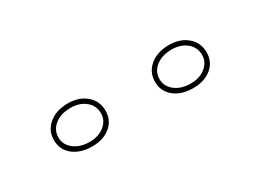

<svg xmlns="http://www.w3.org/2000/svg" viewBox="-22 -823 445 329"><g transform="rotate(-30 201.0 -658.5)"><path d="M302 -701Q324 -701 338 -689Q352 -677 352 -658Q352 -639 338 -627.5Q324 -616 302 -616Q279 -616 264.5 -627.5Q250 -639 250 -658Q250 -677 264.5 -689Q279 -701 302 -701ZM302 -625Q320 -625 331.5 -634.5Q343 -644 343 -658Q343 -673 331.5 -682.5Q320 -692 302 -692Q283 -692 271 -682.5Q259 -673 259 -658Q259 -644 271 -634.5Q283 -625 302 -625ZM102 -701Q124 -701 138 -689Q152 -677 152 -658Q152 -639 138 -627.5Q124 -616 102 -616Q79 -616 64.5 -627.5Q50 -639 50 -658Q50 -677 64.5 -689Q79 -701 102 -701ZM102 -625Q120 -625 131.5 -634.5Q143 -644 143 -658Q143 -673 131.5 -682.5Q120 -692 102 -692Q83 -692 71 -682.5Q59 -673 59 -658Q59 -644 71 -634.5Q83 -625 102 -625Z"/></g></svg>

Font: Kalnia Glaze Thin
Style: Regular
Weight: 100
Designer: Frida Medrano
Foundry: Frida Medrano
Version: Version 1.110